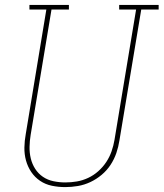

<svg xmlns="http://www.w3.org/2000/svg" viewBox="-20 -755 667 783"><path d="M246 8Q218 8 191.5 2.5Q165 -3 143.5 -17.5Q122 -32 107.5 -53.5Q93 -75 86 -100.5Q79 -126 79.5 -153.5Q80 -181 85 -208L169 -716H100V-735H261V-716H190L105 -205Q101 -181 100.5 -156.5Q100 -132 105.5 -109Q111 -86 123.5 -66.5Q136 -47 155 -34Q174 -21 198 -16Q222 -11 246 -11Q270 -11 293.5 -15Q317 -19 339.5 -29.5Q362 -40 381 -57Q400 -74 413.5 -94.5Q427 -115 435 -138Q443 -161 447 -185L535 -716H466V-735H627V-716H556L467 -182Q463 -156 454.5 -131Q446 -106 431 -83Q416 -60 394.5 -42Q373 -24 348.5 -12.5Q324 -1 298 3.5Q272 8 246 8Q246 8 246 8Q246 8 246 8Z"/></svg>

Font: Iosevka Slab ThExObl
Style: Regular
Weight: 100
Width: 7
Italic angle: -9°
Monospace: yes
Designer: Belleve Invis
Foundry: Belleve Invis
Version: Version 11.1.1; ttfautohint (v1.8.3)